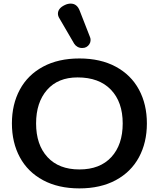

<svg xmlns="http://www.w3.org/2000/svg" viewBox="-20 -1034 880 1064"><path d="M46 -350Q46 -456 90 -537.5Q134 -619 218.5 -664.5Q303 -710 420 -710Q537 -710 621.5 -664.5Q706 -619 750 -537.5Q794 -456 794 -350Q794 -244 750 -162.5Q706 -81 621.5 -35.5Q537 10 420 10Q303 10 218.5 -35.5Q134 -81 90 -162.5Q46 -244 46 -350ZM660 -350Q660 -469 594.5 -537Q529 -605 410 -605Q301 -605 240.5 -535.5Q180 -466 180 -350Q180 -232 243 -163.5Q306 -95 420 -95Q534 -95 597 -163.5Q660 -232 660 -350ZM435 -768Q421 -768 409.5 -774.5Q398 -781 391 -792L310 -931Q301 -945 301 -958Q301 -988 339 -1006Q355 -1014 372 -1014Q407 -1014 422 -974L479 -828Q482 -821 482 -812Q482 -800 475.5 -789.5Q469 -779 458 -773Q449 -768 435 -768Z"/></svg>

Font: Kodchasan
Style: Bold
Weight: 700
Designer: Katatrad Aksorn Co.,Ltd.
Foundry: Cadson Demak Co.,Ltd.
Version: Version 1.000; ttfautohint (v1.6)